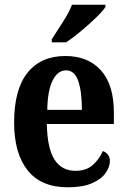

<svg xmlns="http://www.w3.org/2000/svg" viewBox="-20 -786 541 816"><path d="M268 10Q155 10 97.5 -62Q40 -134 40 -265Q40 -406 97 -477Q154 -548 258 -548Q354 -548 409 -487Q464 -426 464 -307V-259H179Q181 -156 211.5 -108Q242 -60 301 -60Q346 -60 374 -84.5Q402 -109 417 -144Q429 -140 438 -129.5Q447 -119 447 -102Q447 -77 429 -51Q411 -25 371.5 -7.5Q332 10 268 10ZM328 -319Q328 -397 312.5 -442Q297 -487 261 -487Q225 -487 203.5 -443.5Q182 -400 181 -319ZM200 -619Q220 -651 246.5 -691.5Q273 -732 286 -766H428V-756Q417 -739 388 -711Q359 -683 324.5 -654Q290 -625 261 -606H200Z"/></svg>

Font: Noto Serif Hebrew Condensed
Style: Bold
Weight: 700
Width: 3
Designer: Monotype Design Team
Foundry: Monotype Imaging Inc.
Version: Version 2.004; ttfautohint (v1.8.4.7-5d5b)